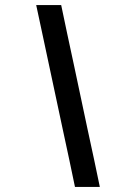

<svg xmlns="http://www.w3.org/2000/svg" viewBox="-20 -733 488 753"><path d="M274 0Q262.5 -55 251.5 -107.5Q240 -160 225.5 -228.5L173 -474.5Q157.5 -547 146 -601Q134.5 -655 122 -713H220Q232 -655 243.5 -601.2Q255 -547.5 270.5 -475.5L323 -228Q337.5 -160 349 -107.5Q360 -55 371.5 0Z"/></svg>

Font: Heraclito Medium
Style: Italic
Weight: 500
Italic angle: -12°
Designer: Kostas Bartsokas (font) & Cristiano Sobral (main changes)
Foundry: Kostas Bartsokas (font) & Cristiano Sobral (main changes)
Version: Version 1.00;July 8, 2020;FontCreator 13.0.0.2655 64-bit